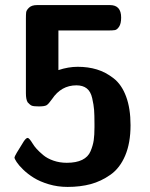

<svg xmlns="http://www.w3.org/2000/svg" viewBox="-20 -714 590 756"><path d="M37 -94Q37 -100 74 -158Q83 -171 89 -171Q95 -171 109 -148Q115 -138 124.5 -127.5Q134 -117 150 -103.5Q166 -90 190.5 -81.5Q215 -73 243 -73Q280 -73 303.5 -84.5Q327 -96 336.5 -118.5Q346 -141 349 -161.5Q352 -182 352 -213V-226Q352 -262 350.5 -281.5Q349 -301 343 -327.5Q337 -354 321.5 -366Q306 -378 281 -378Q221 -378 185 -324Q171 -304 163 -299.5Q155 -295 133 -295Q112 -295 105 -298Q98 -301 89 -311Q82 -322 82 -347V-642Q82 -657 83 -665.5Q84 -674 94.5 -684Q105 -694 126 -694H413Q457 -694 457 -645Q457 -621 449 -609Q441 -597 432.5 -595.5Q424 -594 406 -594H210V-438Q249 -451 286 -451Q327 -451 361.5 -440.5Q396 -430 427.5 -405.5Q459 -381 476.5 -334Q494 -287 494 -221Q494 -151 473 -101.5Q452 -52 415 -26Q378 0 337 11Q296 22 246 22Q207 22 172 11.5Q137 1 113 -14Q89 -29 71.5 -46Q54 -63 45.5 -76Q37 -89 37 -94Z"/></svg>

Font: CMU Sans Serif
Style: Bold
Weight: 700
Version: Version 0.7.0